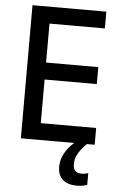

<svg xmlns="http://www.w3.org/2000/svg" viewBox="-62 -757 653 1026"><g transform="rotate(5 265.0 -244.0)"><path d="M70 0H356C315 36 287 82 287 133C287 191 321 226 390 226C413 226 431 222 445 217V154C436 157 424 160 410 160C379 160 364 145 364 112C364 77 380 44 424 0H466V-90H169V-324H449V-415H169V-624H466V-714H70Z"/></g></svg>

Font: Noto Sans Mono Condensed Medium
Style: Regular
Weight: 500
Width: 3
Designer: Monotype Design Team
Foundry: Monotype Imaging Inc.
Version: Version 2.014